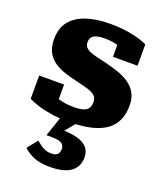

<svg xmlns="http://www.w3.org/2000/svg" viewBox="-150 -652 869 1022"><g transform="rotate(20 285.0 -141.0)"><path d="M355 -132Q355 -151 345 -163Q335 -175 317.5 -182Q300 -189 278 -194.5Q256 -200 231 -206Q197 -214 164 -224.5Q131 -235 103.5 -253Q76 -271 59.5 -300.5Q43 -330 43 -376Q43 -438 74.5 -477Q106 -516 163 -535Q220 -554 295 -554Q356 -554 400.5 -546.5Q445 -539 472 -529.5Q499 -520 509 -515V-394H370V-488Q386 -490 394.5 -486Q403 -482 405.5 -475Q408 -468 406.5 -460.5Q405 -453 403 -446Q391 -454 375 -459.5Q359 -465 339.5 -468Q320 -471 295 -471Q255 -471 235.5 -459.5Q216 -448 216 -422Q216 -404 225.5 -393Q235 -382 252.5 -375Q270 -368 293.5 -362.5Q317 -357 344 -351Q379 -342 413.5 -331Q448 -320 477.5 -301Q507 -282 524.5 -253Q542 -224 542 -180Q542 -114 511.5 -71.5Q481 -29 419.5 -8.5Q358 12 265 12Q207 12 160.5 4Q114 -4 82 -15Q50 -26 35 -34V-166H176V-42Q156 -48 145 -58.5Q134 -69 130 -79Q126 -89 129.5 -95Q133 -101 142 -99Q155 -91 173 -84.5Q191 -78 214.5 -74.5Q238 -71 267 -71Q298 -71 317.5 -77Q337 -83 346 -96.5Q355 -110 355 -132ZM318 -5 248 80 243 64Q298 64 335.5 74.5Q373 85 392 106.5Q411 128 411 162Q411 192 399 213Q387 234 366.5 247Q346 260 317.5 266Q289 272 256 272Q200 272 164 257.5Q128 243 103 219L149 161Q160 170 172.5 179.5Q185 189 201 195.5Q217 202 236 202Q261 202 271.5 191.5Q282 181 282 161Q282 141 266.5 130Q251 119 205 119H180L222 -5Z"/></g></svg>

Font: Roboto Serif 20pt ExtraBold
Style: Regular
Weight: 800
Version: Version 1.008